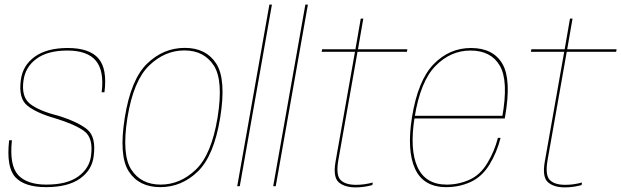

<svg xmlns="http://www.w3.org/2000/svg" viewBox="-20 -805 2686 830"><path d="M179 4Q274 4 326.2 -33.2Q378.5 -70.5 385 -130.5Q396 -212 358 -244.5Q320 -277 231 -305Q149 -325.5 110.2 -355.8Q71.5 -386 81.5 -456.5Q89 -515 137.5 -550.8Q186 -586.5 271 -586.5Q357.5 -586.5 394.2 -542.8Q431 -499 419.5 -406H431.5Q444.5 -507.5 405.5 -552.5Q366.5 -597.5 273 -597.5Q182 -597.5 129.8 -559.5Q77.5 -521.5 70 -458Q59.5 -380.5 97.5 -349Q135.5 -317.5 217 -294Q304.5 -267.5 344.2 -238Q384 -208.5 373.5 -132Q367 -78 318.8 -42.5Q270.5 -7 180.5 -7Q96 -7 58 -49Q20 -91 31.5 -198.5H19.5Q6.5 -82.5 46.2 -39.2Q86 4 179 4Z M673 4Q765 4 835 -63.5Q905 -131 932 -297Q958.5 -462 914.8 -530Q871 -598 779 -598Q686.5 -598 616.2 -530.2Q546 -462.5 519.5 -297Q493 -131.5 536.8 -63.8Q580.5 4 673 4ZM674.5 -7Q590 -7 547.8 -71.5Q505.5 -136 531 -297Q557 -456.5 624.8 -521.8Q692.5 -587 777 -587Q861.5 -587 904 -522.2Q946.5 -457.5 920.5 -297Q894.5 -137 826.8 -72Q759 -7 674.5 -7Z M1005.5 0H1016.5L1155.5 -785H1144.5Z M1161 0H1172L1311 -785H1300Z M1517 5Q1554.5 5 1589.5 -5L1591.5 -16Q1555 -6 1519 -6Q1472.5 -6 1452 -27.2Q1431.5 -48.5 1442.5 -112L1525.5 -581H1739L1741 -592H1527.5L1550.5 -724.5H1539.5L1516.5 -592H1372.5L1370.5 -581H1514.5L1430.5 -106Q1419 -39.5 1444.2 -17.2Q1469.5 5 1517 5Z M1909 4 1911 -7Q1819.5 -7 1784.8 -82.8Q1750 -158.5 1772.5 -299Q1797.5 -454 1862.8 -520.2Q1928 -586.5 2014 -586.5Q2102.5 -586.5 2140.8 -520.8Q2179 -455 2151 -299L2157 -304.5H1768.5L1766.5 -293H2162Q2163 -298 2163.5 -301.5Q2191.5 -461 2151.8 -529.2Q2112 -597.5 2016 -597.5Q1923 -597.5 1855 -528Q1787 -458.5 1761 -299Q1738 -153.5 1774.5 -74.8Q1811 4 1909 4ZM1911 -7 1909 4Q1966 4 2014.8 -18.5Q2063.5 -41 2095.5 -92.8Q2127.5 -144.5 2144 -209H2132.5Q2117 -149.5 2086.2 -99Q2055.5 -48.5 2009 -27.8Q1962.5 -7 1911 -7Z M2421.5 5Q2459 5 2494 -5L2496 -16Q2459.5 -6 2423.5 -6Q2377 -6 2356.5 -27.2Q2336 -48.5 2347 -112L2430 -581H2643.5L2645.5 -592H2432L2455 -724.5H2444L2421 -592H2277L2275 -581H2419L2335 -106Q2323.5 -39.5 2348.8 -17.2Q2374 5 2421.5 5Z"/></svg>

Font: Anybody UltraCondensed Thin Thin
Style: Italic
Weight: 250
Italic angle: -10°
Version: Version 1.111